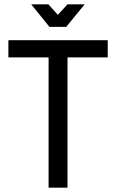

<svg xmlns="http://www.w3.org/2000/svg" viewBox="-20 -873 541 893"><path d="M206 0V-606H19V-686H481V-606H294V0ZM210 -748 125 -853H205L249 -804L294 -853H374L288 -748Z"/></svg>

Font: Archivo Narrow
Style: Regular
Weight: 400
Designer: Hector Gatti
Foundry: Omnibus-Type
Version: Version 3.002